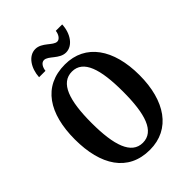

<svg xmlns="http://www.w3.org/2000/svg" viewBox="-262 -1040 1170 1170"><g transform="rotate(-45 323.0 -454.5)"><path d="M382 -771C440 -771 483 -834 486 -909H431C428 -882 412 -856 391 -856C356 -856 321 -919 264 -919C205 -919 163 -855 159 -781H214C217 -808 231 -834 254 -834C291 -834 325 -771 382 -771ZM324 10C502 10 601 -137 601 -358C601 -580 502 -725 325 -725C136 -725 45 -580 45 -359C45 -137 136 10 324 10ZM324 -51C226 -51 188 -165 188 -358C188 -551 226 -664 325 -664C423 -664 459 -551 459 -358C459 -165 423 -51 324 -51Z"/></g></svg>

Font: Noto Serif Bengali ExtraCondensed
Style: Regular
Weight: 400
Width: 2
Designer: Juan Bruce, Universal Thirst, Indian Type Foundry and the Monotype Design Team.
Foundry: Monotype Imaging Inc.
Version: Version 2.003